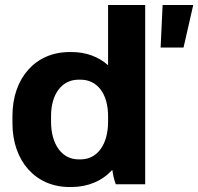

<svg xmlns="http://www.w3.org/2000/svg" viewBox="-20 -740 796 771"><path d="M259 11H267C334 11 391 -14 431 -58C434 -37 439 -15 445 0H563V-720H414V-478C376 -512 326 -531 268 -531H259C123 -531 30 -427 30 -275V-245C30 -93 123 11 259 11ZM625 -549H717L756 -720H633ZM295 -100C229 -100 185 -160 185 -251V-274C185 -363 229 -420 295 -420H304C371 -420 414 -363 414 -274V-251C414 -160 371 -100 304 -100Z"/></svg>

Font: Fixel Text Bold
Style: Bold
Weight: 700
Width: 4
Designer: AlfaBravo + MacPaw
Foundry: Kyrylo Tkachov, Marchela Mozhyna, Serhii Makarenko, Maria Weinstein, Zakhar Kryvoshyya
Version: Version 1.211